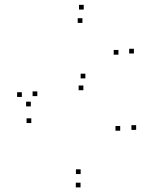

<svg xmlns="http://www.w3.org/2000/svg" viewBox="-20 -772 660 813"><path d="M72.5 -361.5V-381.5H52.5V-361.5ZM321 21.5V1.5H301V21.5ZM556.5 -222V-242H536.5V-222ZM341.5 -440V-460H321.5V-440ZM110.5 -321.5V-341.5H90.5V-321.5ZM112.5 -251V-271H92.5V-251ZM333 -390V-410H313V-390ZM489 -218.5V-238.5H469V-218.5ZM321.5 -35V-55H301.5V-35ZM138 -365V-385H118V-365ZM329 -675V-695H309V-675ZM481.5 -540.5V-560.5H461.5V-540.5ZM547 -545.5V-565.5H527V-545.5ZM334.5 -731.5V-751.5H314.5V-731.5Z"/></svg>

Font: Monaspace Neon Dots Var
Style: Regular
Weight: 400
Designer: Riley Cran and the Lettermatic Team
Version: Version 1.100 (Monaspace Neon Dots)